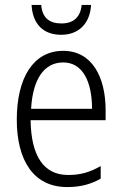

<svg xmlns="http://www.w3.org/2000/svg" viewBox="-20 -748 494 778"><path d="M349 -728H311C306 -678 277 -653 229 -653C179 -653 151 -677 147 -728H108C112 -650 156 -607 228 -607C300 -607 345 -654 349 -728ZM236 -542C114 -542 48 -431 48 -263C48 -98 116 10 252 10C306 10 347 -1 388 -24V-75C342 -49 305 -39 256 -39C157 -39 106 -116 104 -261H408V-301C408 -436 353 -542 236 -542ZM236 -495C317 -495 353 -414 353 -307H106C113 -431 161 -495 236 -495Z"/></svg>

Font: Noto Sans Display SemiCondensed Light
Style: Regular
Weight: 300
Width: 4
Designer: Monotype Design Team
Foundry: Monotype Imaging Inc.
Version: Version 1.900